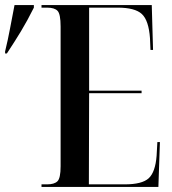

<svg xmlns="http://www.w3.org/2000/svg" viewBox="-49 -734 676 754"><path d="M114 0H573L579 -176H569L566 -122Q561 -58 535 -34Q509 -10 441 -10H300L301 -368H507V-378H301V-704H413Q481 -704 508 -679Q535 -654 540 -584L542 -538H552L547 -714H114V-704H136Q165 -704 177 -691.5Q189 -679 189 -630V-81Q189 -34 176.5 -22Q164 -10 136 -10H114ZM-29 -524H-22Q9 -571 33.5 -611.5Q58 -652 84 -704V-714H8Q-1 -668 -9.5 -622.5Q-18 -577 -29 -532Z"/></svg>

Font: Noto Serif Display Condensed Semi
Style: Regular
Weight: 600
Width: 3
Designer: Monotype Design Team
Foundry: Monotype Imaging Inc.
Version: Version 1.900